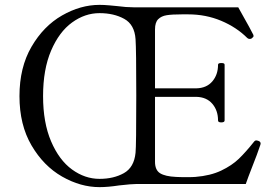

<svg xmlns="http://www.w3.org/2000/svg" viewBox="-20 -755 1131 789"><path d="M1051 -165 1050 -160Q1037 -121 1017 -71Q999 -25 990 1H543Q521 1 469 7Q424 14 389 14Q311 14 235 -29.5Q159 -73 109.5 -157.5Q60 -242 60 -360Q60 -478 109.5 -563Q159 -648 235 -691.5Q311 -735 389 -735Q407 -735 429.5 -733Q452 -731 461 -730Q499 -725 528 -725H543H959Q1017 -622 1021 -612Q1022 -610 1022 -607Q1022 -603 1014 -597Q1011 -595 1006 -595Q1000 -595 996 -599Q952 -643 889 -669.5Q826 -696 753 -696H728Q687 -696 665 -692.5Q643 -689 630 -676Q617 -663 617 -634V-392H707H787Q829 -393 852.5 -420.5Q876 -448 876 -489Q876 -496 889 -496Q896 -496 899.5 -494.5Q903 -493 903 -489V-260Q903 -252 889 -252Q876 -252 876 -260Q876 -301 852.5 -328.5Q829 -356 787 -357H707H617V-90Q617 -56 638 -43Q659 -30 703 -28Q716 -27 748 -27Q772 -27 783 -28Q845 -33 889 -54Q933 -75 961.5 -102.5Q990 -130 1025 -174Q1028 -178 1033 -178Q1036 -178 1042 -176Q1051 -173 1051 -165ZM540 -363Q540 -552 537 -594Q533 -654 490.5 -677.5Q448 -701 389 -701Q329 -701 276 -662.5Q223 -624 190 -547Q157 -470 157 -360Q157 -251 190 -174Q223 -97 276 -58.5Q329 -20 389 -20Q447 -20 489 -43.5Q531 -67 537 -127Q540 -155 540 -363Z"/></svg>

Font: Shippori Mincho
Style: Regular
Weight: 400
Designer: FONTDASU
Foundry: FONTDASU / Google Inc. / but / Adobe
Version: Version 3.110; ttfautohint (v1.8.3)